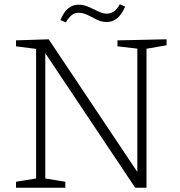

<svg xmlns="http://www.w3.org/2000/svg" viewBox="-20 -879 843 899"><path d="M530 -690 760 -695V-667L656 -649L666 -662V0H613L184 -642L192 -643V-33L182 -45L286 -28V0H55V-28L159 -45L149 -33V-662L158 -649L55 -662V-690L208 -695L631 -62L623 -61V-662L634 -650L530 -662ZM288 -774 263 -785Q279 -824 300 -840.5Q321 -857 348 -857Q372 -857 395.5 -846.5Q419 -836 440.5 -825.5Q462 -815 480 -815Q497 -815 512 -824.5Q527 -834 541 -859L566 -848Q549 -809 527.5 -792.5Q506 -776 480 -776Q455 -776 433.5 -787Q412 -798 391 -808.5Q370 -819 347 -819Q329 -819 315.5 -808Q302 -797 288 -774Z"/></svg>

Font: Bitter Thin Light
Style: Regular
Weight: 300
Version: Version 2.002